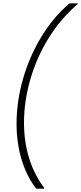

<svg xmlns="http://www.w3.org/2000/svg" viewBox="-20 -954 490 1160"><path d="M80 -206C80 -45 126 93 199 186H247V181C167 76 125 -60 125 -212C125 -300 138 -388 164 -477C215 -653 314 -814 449 -929L450 -934H401C335 -879 278 -811 230 -732C133 -572 80 -385 80 -206Z"/></svg>

Font: Momo Neue ExtLt
Style: Italic
Weight: 200
Italic angle: -10°
Designer: Ninad Kale (Devanagari), Jonny Pinhorn (Latin)
Foundry: Indian Type Foundry
Version: 4.004